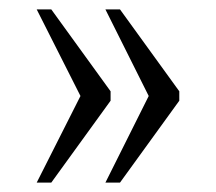

<svg xmlns="http://www.w3.org/2000/svg" viewBox="-20 -474 460 408"><path d="M204 -86H235L361 -260V-280L235 -454H204L296 -270ZM58 -86H89L215 -260V-280L89 -454H58L151 -270Z"/></svg>

Font: Noto Serif Hebrew Condensed Light
Style: Regular
Weight: 300
Width: 3
Designer: Monotype Design Team
Foundry: Monotype Imaging Inc.
Version: Version 2.004